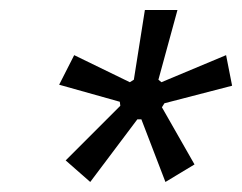

<svg xmlns="http://www.w3.org/2000/svg" viewBox="-20 -767 483 383"><path d="M160 -404 111 -447 220 -556 219 -564 98 -598 128 -657 239 -603 247 -608 269 -747H334L296 -608L302 -603L431 -657L443 -596L308 -561L303 -553L368 -439L310 -404L262 -529H254Z"/></svg>

Font: IBM Plex Sans Cond
Style: Italic
Weight: 400
Width: 3
Italic angle: -11°
Designer: Mike Abbink, Paul van der Laan, Pieter van Rosmalen
Foundry: Bold Monday
Version: Version 1.3